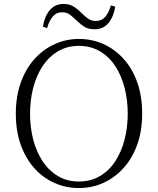

<svg xmlns="http://www.w3.org/2000/svg" viewBox="-20 -936 799 971"><path d="M197 -801Q205 -853 231.5 -884.5Q258 -916 301 -916Q331 -916 352 -903Q373 -890 389 -873Q407 -856 423.5 -843Q440 -830 465 -830Q494 -830 512 -850.5Q530 -871 541 -909L563 -902Q554 -850 528 -819Q502 -788 458 -788Q427 -788 407 -800.5Q387 -813 371 -829Q353 -846 336 -860Q319 -874 293 -874Q266 -874 247.5 -853Q229 -832 218 -794ZM379 15Q314 15 256 -10.5Q198 -36 154 -85Q110 -134 85 -203.5Q60 -273 60 -361Q60 -448 85 -518Q110 -588 154 -637Q198 -686 256 -712.5Q314 -739 379 -739Q445 -739 502.5 -713.5Q560 -688 604.5 -639Q649 -590 674 -520Q699 -450 699 -361Q699 -274 674 -204.5Q649 -135 604.5 -86Q560 -37 502.5 -11Q445 15 379 15ZM379 -18Q439 -18 485.5 -45.5Q532 -73 563 -120.5Q594 -168 610 -230Q626 -292 626 -361Q626 -430 610 -492Q594 -554 563 -601.5Q532 -649 485.5 -676.5Q439 -704 379 -704Q319 -704 273 -676.5Q227 -649 195.5 -601.5Q164 -554 148 -492Q132 -430 132 -361Q132 -292 148 -230Q164 -168 195.5 -120.5Q227 -73 273 -45.5Q319 -18 379 -18Z"/></svg>

Font: Noto Serif HK
Style: Regular
Weight: 200
Designer: Ryoko NISHIZUKA 西塚涼子 (kana & ideographs); Frank Grießhammer (Latin, Greek & Cyrillic); Wenlong ZHANG 张文龙 (bopomofo); San
Foundry: Adobe
Version: Version 2.001;hotconv 1.1.0;makeotfexe 2.6.0